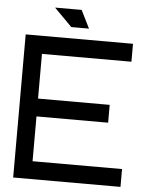

<svg xmlns="http://www.w3.org/2000/svg" viewBox="-57 -886 722 932"><g transform="rotate(5 304.0 -419.5)"><path d="M565.4 -609.9H129.4V-392.1H478.5V-305.2H129.4V-86.9H565.4V0H42.5V-697.3H565.4ZM346.2 -752H259.8L173.3 -839.4H302.7Z"/></g></svg>

Font: Qaz
Style: Regular
Weight: 400
Designer: GGBotNet
Foundry: f0n7
Version: 0.70